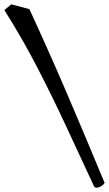

<svg xmlns="http://www.w3.org/2000/svg" viewBox="-20 -758 500 881"><path d="M424 103Q415 103 412 98Q348 -39 286 -173Q224 -307 155 -441Q86 -575 0 -712L32 -738L115 -716Q210 -510 295 -311Q380 -112 460 81Q454 91 443 97Q432 103 424 103Z"/></svg>

Font: Julee
Style: Regular
Weight: 400
Designer: Julian Tunni
Foundry: Julian Tunni
Version: Version 1.002; ttfautohint (v1.8.4.7-5d5b);gftools[0.9.23]